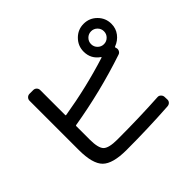

<svg xmlns="http://www.w3.org/2000/svg" viewBox="-183 -1077 1365 1365"><g transform="rotate(-45 500.0 -394.5)"><path d="M846.2 -726.1Q827.1 -745.1 800.3 -745.1Q773.4 -745.1 754.4 -726.1Q735.4 -707 735.4 -680.2Q735.4 -653.3 754.4 -634.3Q773.4 -615.2 800.3 -615.2Q827.1 -615.2 846.2 -634.3Q865.2 -653.3 865.2 -680.2Q865.2 -707 846.2 -726.1ZM381.8 30.3Q244.1 30.3 192.9 -20.5Q141.6 -71.3 141.6 -210V-705.1Q141.6 -719.7 151.9 -730Q162.1 -740.2 176.8 -740.2H213.9Q228.5 -740.2 238.8 -730Q249 -719.7 249 -705.1V-453.1Q249 -449.2 253.9 -449.2Q494.1 -488.3 719.7 -559.6Q724.6 -561.5 721.7 -564.5Q660.2 -606.4 660.2 -679.7Q660.2 -737.3 701.2 -778.8Q742.2 -820.3 800.3 -820.3Q858.4 -820.3 899.4 -779.3Q940.4 -738.3 940.4 -679.7Q940.4 -633.8 913.6 -598.6Q886.7 -563.5 844.7 -547.9Q838.9 -545.9 840.8 -541L842.8 -534.2Q847.7 -520.5 840.8 -506.8Q834 -493.2 820.3 -489.3Q543 -396.5 253.9 -348.6Q249 -348.6 249 -342.8V-208Q249 -122.1 275.9 -95.2Q302.7 -68.4 388.7 -68.4Q612.3 -68.4 803.7 -80.1Q817.4 -81.1 828.1 -70.8Q838.9 -60.5 839.8 -46.9L840.8 -19.5Q841.8 -4.9 832 5.4Q822.3 15.6 806.6 16.6Q597.7 30.3 381.8 30.3Z"/></g></svg>

Font: Rounded-L Mgen+ 1m medium
Style: Regular
Weight: 500
Designer: [Source Han Sans]
Ryoko NISHIZUKA  (kana & ideographs); Paul D. Hunt (Latin, Greek & Cyrillic); Wenlong ZHANG  (bopomofo
Version: Version 1.059.20150602